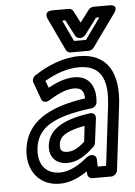

<svg xmlns="http://www.w3.org/2000/svg" viewBox="-55 -786 610 865"><g transform="rotate(-5 250.0 -353.5)"><path d="M94 -132C105 -218 170 -267 352 -289C365 -291 376 -302 377 -314C383 -371 364 -435 286 -435C244 -435 203 -417 168 -398L156 -430C202 -457 256 -478 311 -478C405 -478 443 -421 427 -291L395 -25H357L356 -58C356 -70 346 -79 334 -79H331C325 -79 317 -75 313 -72C271 -37 228 -13 186 -13C123 -13 85 -57 94 -132ZM44 -132C32 -35 88 37 180 37C226 37 267 19 306 -8L307 4C307 16 317 25 329 25H414C425 25 440 15 442 0L477 -291C495 -435 445 -528 317 -528C240 -528 168 -495 113 -459C103 -452 97 -439 101 -428L129 -351C136 -331 156 -335 165 -341C206 -366 244 -385 280 -385C315 -385 326 -369 327 -336C158 -312 59 -251 44 -132ZM146 -141C139 -83 175 -53 223 -53C270 -53 307 -80 345 -115C350 -120 353 -127 354 -132L368 -242C369 -252 365 -270 342 -267C219 -250 155 -210 146 -141ZM196 -141C199 -168 217 -195 314 -213L306 -142C276 -115 253 -103 229 -103C203 -103 192 -111 196 -141ZM300 -598 255 -694H269L307 -621C311 -614 319 -609 327 -609H330C339 -609 348 -614 353 -621L408 -694H423L354 -598ZM260 -560C263 -554 271 -548 280 -548H362C369 -548 379 -552 385 -560L490 -706C519 -746 473 -744 473 -744H401C393 -744 383 -739 378 -732L337 -678L309 -732C305 -739 298 -744 289 -744H217C170 -744 191 -706 191 -706Z"/></g></svg>

Font: Falling Sky
Style: CondOuObl
Weight: 400
Designer: Paul D. Hunt
Foundry: Adobe Systems Incorporated
Version: Version 1.02